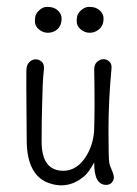

<svg xmlns="http://www.w3.org/2000/svg" viewBox="-20 -541 409 572"><path d="M104 -119.1Q104 -32.2 168.9 -32.2Q206.1 -32.2 232.4 -69.3Q255.9 -102.5 260.3 -148.4Q261.7 -191.4 261.7 -227.5Q261.7 -279.3 260.7 -332Q259.8 -348.1 269 -356.4Q278.3 -364.7 288.3 -364.7Q298.3 -364.7 306.2 -357.2Q314 -349.6 312 -335Q303.2 -240.7 303.2 -153.1Q303.2 -65.4 305.7 -55.2Q308.1 -44.9 311.5 -38.1Q319.3 -20.5 319.3 -12.5Q319.3 -4.4 313.2 2.7Q307.1 9.8 296.4 9.8Q259.8 9.8 260.7 -57.1Q244.1 -26.9 230 -15.1Q181.6 24.9 124 3.9Q59.6 -20.5 59.6 -123.5Q59.6 -177.2 58.8 -229.5Q58.1 -281.7 58.6 -332Q59.1 -348.1 67.6 -356.2Q76.2 -364.3 86.2 -364.3Q96.2 -364.3 104.5 -356.9Q112.8 -349.6 110.6 -332Q108.4 -314.5 107.2 -286.1Q106 -257.8 105.5 -228Q104 -178.2 104 -119.1ZM272.9 -452.1Q261.7 -443.4 247.1 -443.4Q232.4 -443.4 220.5 -453.4Q208.5 -463.4 208.5 -477.5Q208.5 -491.7 212.2 -498.8Q215.8 -505.9 221.7 -510.7Q233.4 -520.5 244.9 -520.5Q256.3 -520.5 263.4 -518.1Q270.5 -515.6 276.4 -510.7Q282.2 -505.9 285.6 -498.8Q289.1 -491.7 288.3 -481.4Q287.6 -471.2 283.4 -463.9Q279.3 -456.5 272.9 -452.1ZM148.9 -452.1Q137.2 -443.4 122.6 -443.4Q107.9 -443.4 95.9 -453.4Q84 -463.4 84 -477.5Q84 -491.7 87.6 -498.8Q91.3 -505.9 97.2 -510.7Q107.9 -520.5 119.6 -520.5Q131.3 -520.5 138.4 -518.1Q145.5 -515.6 151.4 -510.7Q157.2 -505.9 160.6 -498.8Q164.1 -491.7 163.3 -481.4Q162.6 -471.2 158.7 -463.9Q154.8 -456.5 148.9 -452.1Z"/></svg>

Font: Pompiere
Style: Regular
Weight: 400
Designer: Karolina Lach
Foundry: Sorkin Type Co.
Version: Version 1.002